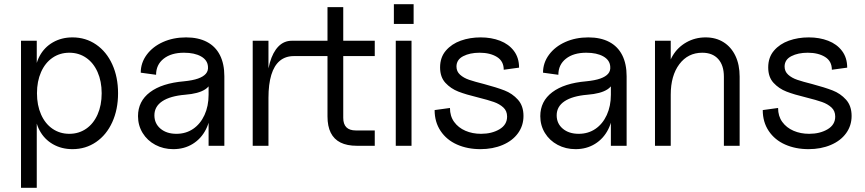

<svg xmlns="http://www.w3.org/2000/svg" viewBox="-20 -694 4119 914"><path d="M146 -170V-330Q146 -385 168.5 -427Q191 -469 232 -492.5Q273 -516 325 -516Q388 -516 437.5 -482Q487 -448 514.5 -387.5Q542 -327 542 -250Q542 -173 514.5 -112.5Q487 -52 437.5 -18Q388 16 325 16Q273 16 232 -7.5Q191 -31 168.5 -73Q146 -115 146 -170ZM80 -500H155V200H80ZM464 -250Q464 -307 444.5 -351Q425 -395 390 -419Q355 -443 310 -443Q265 -443 230 -419Q195 -395 175.5 -351Q156 -307 156 -250Q156 -193 175.5 -149Q195 -105 230 -81Q265 -57 310 -57Q355 -57 390 -81Q425 -105 444.5 -149Q464 -193 464 -250Z M637 -141Q637 -212 694 -255Q751 -298 856 -307Q897 -311 922.5 -320Q948 -329 960 -343Q972 -357 970 -377Q968 -408 937 -425.5Q906 -443 856 -443Q795 -443 759 -414.5Q723 -386 723 -338L650 -348Q650 -395 678.5 -433.5Q707 -472 756 -494Q805 -516 866 -516Q924 -516 965 -494.5Q1006 -473 1027 -431.5Q1048 -390 1048 -331V0H973V-140L983 -180Q983 -123 960.5 -78.5Q938 -34 897.5 -9Q857 16 805 16Q758 16 719.5 -4.5Q681 -25 659 -61Q637 -97 637 -141ZM973 -243V-313L988 -326Q988 -289 956.5 -268.5Q925 -248 861 -243Q790 -237 752.5 -212Q715 -187 715 -145Q715 -106 744 -81.5Q773 -57 820 -57Q865 -57 899.5 -80.5Q934 -104 953.5 -146.5Q973 -189 973 -243Z M1183 -500H1258V-335L1250 -275Q1250 -345 1264.5 -395.5Q1279 -446 1305.5 -473Q1332 -500 1369 -500H1461V-427H1379Q1339 -427 1312 -404.5Q1285 -382 1271.5 -337.5Q1258 -293 1258 -228V0H1183ZM1539 -140V-660H1614V-133Q1614 -103 1629 -88Q1644 -73 1674 -73H1764V0H1679Q1632 0 1601 -15.5Q1570 -31 1554.5 -62Q1539 -93 1539 -140ZM1431 -500H1764V-427H1431Z M1864 -500H1939V0H1864ZM1855 -674H1949V-580H1855Z M2049 -170 2122 -180Q2122 -141 2142 -113.5Q2162 -86 2195.5 -71.5Q2229 -57 2270 -57Q2321 -57 2357.5 -78.5Q2394 -100 2394 -139Q2394 -166 2376 -182.5Q2358 -199 2331 -208.5Q2304 -218 2256 -230Q2198 -244 2162 -258Q2126 -272 2100.5 -299.5Q2075 -327 2075 -373Q2075 -421 2102.5 -453Q2130 -485 2173.5 -500.5Q2217 -516 2268 -516Q2319 -516 2360.5 -500Q2402 -484 2426.5 -451.5Q2451 -419 2451 -372L2378 -362Q2378 -403 2345.5 -423Q2313 -443 2263 -443Q2217 -443 2185 -426.5Q2153 -410 2153 -377Q2153 -354 2170 -338.5Q2187 -323 2213.5 -314Q2240 -305 2284 -294Q2344 -278 2381.5 -263.5Q2419 -249 2445.5 -219.5Q2472 -190 2472 -142Q2472 -96 2446 -60Q2420 -24 2373 -4Q2326 16 2267 16Q2205 16 2155.5 -6Q2106 -28 2077.5 -70.5Q2049 -113 2049 -170Z M2552 -141Q2552 -212 2609 -255Q2666 -298 2771 -307Q2812 -311 2837.5 -320Q2863 -329 2875 -343Q2887 -357 2885 -377Q2883 -408 2852 -425.5Q2821 -443 2771 -443Q2710 -443 2674 -414.5Q2638 -386 2638 -338L2565 -348Q2565 -395 2593.5 -433.5Q2622 -472 2671 -494Q2720 -516 2781 -516Q2839 -516 2880 -494.5Q2921 -473 2942 -431.5Q2963 -390 2963 -331V0H2888V-140L2898 -180Q2898 -123 2875.5 -78.5Q2853 -34 2812.5 -9Q2772 16 2720 16Q2673 16 2634.5 -4.5Q2596 -25 2574 -61Q2552 -97 2552 -141ZM2888 -243V-313L2903 -326Q2903 -289 2871.5 -268.5Q2840 -248 2776 -243Q2705 -237 2667.5 -212Q2630 -187 2630 -145Q2630 -106 2659 -81.5Q2688 -57 2735 -57Q2780 -57 2814.5 -80.5Q2849 -104 2868.5 -146.5Q2888 -189 2888 -243Z M3323 -443Q3255 -443 3214 -388.5Q3173 -334 3173 -243L3158 -339Q3158 -388 3182 -428.5Q3206 -469 3247.5 -492.5Q3289 -516 3339 -516Q3388 -516 3424.5 -493Q3461 -470 3481 -428Q3501 -386 3501 -329V0H3426V-329Q3426 -383 3399 -413Q3372 -443 3323 -443ZM3098 -500H3173V0H3098Z M3611 -170 3684 -180Q3684 -141 3704 -113.5Q3724 -86 3757.5 -71.5Q3791 -57 3832 -57Q3883 -57 3919.5 -78.5Q3956 -100 3956 -139Q3956 -166 3938 -182.5Q3920 -199 3893 -208.5Q3866 -218 3818 -230Q3760 -244 3724 -258Q3688 -272 3662.5 -299.5Q3637 -327 3637 -373Q3637 -421 3664.5 -453Q3692 -485 3735.5 -500.5Q3779 -516 3830 -516Q3881 -516 3922.5 -500Q3964 -484 3988.5 -451.5Q4013 -419 4013 -372L3940 -362Q3940 -403 3907.5 -423Q3875 -443 3825 -443Q3779 -443 3747 -426.5Q3715 -410 3715 -377Q3715 -354 3732 -338.5Q3749 -323 3775.5 -314Q3802 -305 3846 -294Q3906 -278 3943.5 -263.5Q3981 -249 4007.5 -219.5Q4034 -190 4034 -142Q4034 -96 4008 -60Q3982 -24 3935 -4Q3888 16 3829 16Q3767 16 3717.5 -6Q3668 -28 3639.5 -70.5Q3611 -113 3611 -170Z"/></svg>

Font: Uncut Sans Variable
Style: Regular
Weight: 400
Designer: Kasper Nordkvist
Foundry: UNCUT.wtf
Version: Version 1.304;Glyphs 3.2 (3246)